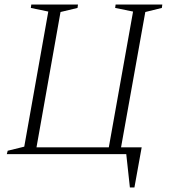

<svg xmlns="http://www.w3.org/2000/svg" viewBox="-20 -680 746 847"><path d="M537 0H10L14 -15L87 -33L193 -629L116 -645L118 -660H324L322 -645L247 -627L141 -30H460L567 -629L488 -645L490 -660H696L694 -645L621 -627L514 -30H605L573 147H553Z"/></svg>

Font: Spectral ExtraLight
Style: Italic
Weight: 275
Italic angle: -10°
Designer: Jean-Baptiste Levee
Foundry: Production Type
Version: Version 2.001